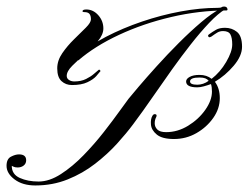

<svg xmlns="http://www.w3.org/2000/svg" viewBox="-90 -567 760 587"><path d="M595 -544Q595 -544 598.5 -541.5Q602 -539 599 -539Q577 -526 549.5 -497Q522 -468 493 -431Q464 -394 436.5 -355.5Q409 -317 386 -283.5Q363 -250 347 -228Q337 -214 317 -187Q297 -160 268 -128Q239 -96 201 -66.5Q163 -37 117 -18.5Q71 0 18 0Q-21 0 -45.5 -18.5Q-70 -37 -70 -60Q-70 -81 -56.5 -88Q-43 -95 -32 -95Q-10 -95 -10 -77Q-10 -67 -17.5 -61Q-25 -55 -36 -55Q-44 -55 -49 -57.5Q-54 -60 -54 -60Q-54 -34 -29.5 -23Q-5 -12 28 -12Q61 -12 96.5 -35Q132 -58 165.5 -92.5Q199 -127 227.5 -163.5Q256 -200 276 -228Q296 -256 303 -265Q311 -275 334 -302Q357 -329 389 -364.5Q421 -400 456.5 -435.5Q492 -471 525 -499Q558 -527 582 -539Q584 -541 587 -542Q590 -543 595 -544ZM174 -538Q195 -538 210.5 -520.5Q226 -503 226 -480Q226 -461 209 -441Q192 -421 170 -402Q148 -383 131 -366Q114 -349 114 -335Q114 -327 121 -322.5Q128 -318 137 -318Q158 -318 173 -325.5Q188 -333 197 -341Q206 -349 210 -352Q212 -354 213 -354Q215 -354 216.5 -351.5Q218 -349 215 -347Q213 -344 204 -334Q195 -324 177 -315.5Q159 -307 130 -307Q111 -307 98 -319Q85 -331 85 -358Q85 -382 100.5 -404.5Q116 -427 136.5 -447Q157 -467 172.5 -482.5Q188 -498 188 -508Q188 -519 183.5 -524.5Q179 -530 168 -530Q161 -530 162.5 -534Q164 -538 174 -538ZM149 -382 147 -396Q183 -428 234 -454.5Q285 -481 344 -501Q403 -521 462.5 -532Q522 -543 575 -543Q585 -543 587.5 -545Q590 -547 595 -547Q603 -547 605 -541Q607 -535 602 -535Q519 -535 433.5 -515Q348 -495 274 -460.5Q200 -426 149 -382ZM598 -482Q619 -482 634.5 -469.5Q650 -457 650 -424Q650 -396 624.5 -366Q599 -336 567 -317Q582 -297 582 -267Q582 -235 562 -206.5Q542 -178 510.5 -160Q479 -142 442 -142Q406 -142 389.5 -155.5Q373 -169 371.5 -186Q370 -203 376 -213Q379 -218 383 -218Q391 -218 388 -210Q383 -201 383 -190Q383 -179 391 -171Q399 -163 418 -163Q453 -163 485 -182.5Q517 -202 537.5 -231Q558 -260 558 -287Q558 -301 555 -310Q544 -306 533 -303Q522 -300 513 -300Q479 -300 479 -318Q479 -326 490 -332Q501 -338 520 -338Q542 -338 557 -326Q583 -346 601.5 -377.5Q620 -409 620 -431Q620 -451 614.5 -461.5Q609 -472 592 -472Q582 -472 574.5 -467.5Q567 -463 556 -455Q552 -453 551 -453Q548 -453 546.5 -456Q545 -459 549 -462Q560 -470 570.5 -476Q581 -482 598 -482ZM513 -308Q522 -308 531 -311Q540 -314 548 -320Q544 -325 537.5 -327.5Q531 -330 520 -330Q491 -330 491 -318Q491 -308 513 -308Z"/></svg>

Font: Kapakana
Style: Regular
Weight: 400
Designer: Kousuke Nagai
Version: Version 1.002